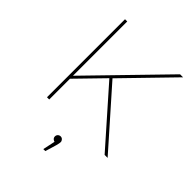

<svg xmlns="http://www.w3.org/2000/svg" viewBox="-262 -834 1218 1218"><g transform="rotate(45 346.5 -225.5)"><path d="M149 -209 627 -700H654L340 -377L328 -366L149 -182ZM133 -700H153V0H133ZM317 -377 332 -390 677 0H650ZM369 155 370 166Q360 166 352 158.5Q344 151 344 140Q344 129 351.5 121.5Q359 114 370 114Q381 114 388.5 122Q396 130 396 140Q396 150 390 172L367 249H349Z"/></g></svg>

Font: iiserrat Thin
Style: Regular
Weight: 100
Designer: Akira Ohta
Foundry: Akira Ohta
Version: Version 1.200;Glyphs 3.3.1 (3343)